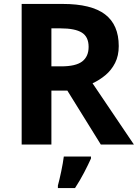

<svg xmlns="http://www.w3.org/2000/svg" viewBox="-20 -734 700 975"><path d="M298 -714Q444 -714 513.5 -661Q583 -608 583 -500Q583 -451 564.5 -414.5Q546 -378 515.5 -352.5Q485 -327 450 -311L660 0H492L322 -274H241V0H90V-714ZM287 -590H241V-397H290Q365 -397 397.5 -422Q430 -447 430 -496Q430 -547 395.5 -568.5Q361 -590 287 -590ZM442 61V71Q427 104 407 142.5Q387 181 361 221H274V208Q282 179 291 136Q300 93 304 61Z"/></svg>

Font: Noto IKEA Arabic
Style: Bold
Weight: 700
Designer: Monotype Design Team
Foundry: Monotype Imaging Inc.
Version: Version 1.200